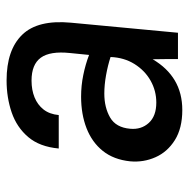

<svg xmlns="http://www.w3.org/2000/svg" viewBox="-16 -518 547 554"><g transform="rotate(-90 257.0 -240.5)"><path d="M217 12.5Q164.5 12.5 130.2 -9Q96 -30.5 80.8 -65Q65.5 -99.5 69 -138Q74 -185.5 99 -216.8Q124 -248 164.5 -263.8Q205 -279.5 255.5 -279.5Q287.5 -279.5 318 -273.2Q348.5 -267 376 -256.5L381.5 -311.5Q387.5 -369 368 -395.8Q348.5 -422.5 302 -422.5Q275 -422.5 253.5 -413.8Q232 -405 218.5 -387.8Q205 -370.5 202.5 -344H106Q111 -399 139 -432Q167 -465 210 -479.8Q253 -494.5 302.5 -494.5Q390.5 -494.5 434.2 -449.5Q478 -404.5 469 -308.5L440 0H364Q364 -18.5 364 -36.5Q364 -54.5 363.5 -73Q338.5 -30.5 302 -9Q265.5 12.5 217 12.5ZM238.5 -62.5Q272.5 -62.5 301.8 -79Q331 -95.5 349.8 -125.5Q368.5 -155.5 370 -194.5Q345.5 -202.5 317.5 -207.5Q289.5 -212.5 264.5 -212.5Q224.5 -212.5 195.5 -195.8Q166.5 -179 163 -138Q160 -106 179.8 -84.2Q199.5 -62.5 238.5 -62.5Z"/></g></svg>

Font: Karla Medium
Style: Italic
Weight: 500
Italic angle: -8°
Designer: Jonathan Pinhorn
Version: Version 2.001